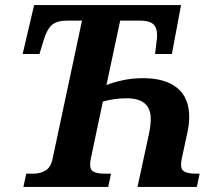

<svg xmlns="http://www.w3.org/2000/svg" viewBox="-20 -734 874 754"><path d="M72 0 83 -52H111Q138 -52 159 -64.5Q180 -77 187 -113L302 -653H244Q204 -653 184.5 -636.5Q165 -620 152 -578L135 -522H69L114 -714H691L655 -522H589L594 -564Q597 -583 597 -594Q597 -626 581.5 -639.5Q566 -653 530 -653H452L398 -400Q428 -412 465 -419.5Q502 -427 542 -427Q629 -427 676 -388.5Q723 -350 723 -275Q723 -247 716 -214L694 -112Q691 -97 691 -86Q691 -66 706.5 -59Q722 -52 751 -52H764L753 0H520L566 -213Q572 -244 572 -267Q572 -348 478 -348Q428 -348 384 -335L337 -113Q334 -99 334 -86Q334 -66 349 -59Q364 -52 392 -52H416L405 0Z"/></svg>

Font: Noto Serif SemiCondensed
Style: Bold Italic
Weight: 700
Width: 4
Italic angle: -12°
Designer: Monotype Design Team
Foundry: Monotype Imaging Inc.
Version: Version 2.014